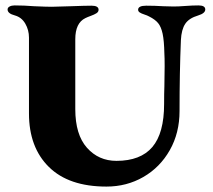

<svg xmlns="http://www.w3.org/2000/svg" viewBox="-20 -675 786 709"><path d="M87 -256V-536Q87 -564 73.5 -587.5Q60 -611 35 -618Q8 -625 8 -640Q8 -647 15.5 -651Q23 -655 34 -655Q69 -655 106 -652Q152 -650 171 -650Q190 -650 242 -652Q296 -654 318 -654Q344 -654 344 -639Q344 -631 336 -626Q328 -621 315.5 -616.5Q303 -612 295 -608Q258 -590 258 -530V-272Q258 -178 301 -129.5Q344 -81 410 -81Q499 -81 542.5 -132Q586 -183 586 -291Q586 -333 587 -356L588 -431Q588 -463 587 -477Q586 -525 580.5 -550.5Q575 -576 564 -589.5Q553 -603 531 -614Q524 -618 513 -621.5Q502 -625 496 -629Q490 -633 490 -639Q490 -654 520 -654Q551 -654 583 -652L621 -651Q639 -651 665 -653Q691 -655 713 -655Q738 -655 738 -640Q738 -626 712 -618Q678 -608 664 -587Q650 -566 648 -527Q643 -406 643 -265Q643 -184 607 -120.5Q571 -57 509.5 -21.5Q448 14 373 14Q234 14 160.5 -58.5Q87 -131 87 -256Z"/></svg>

Font: EB Garamond ExtraBold
Style: Regular
Weight: 800
Designer: Georg Duffner and Octavio Pardo
Foundry: Georg Duffner
Version: Version 1.000